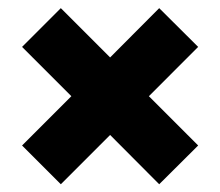

<svg xmlns="http://www.w3.org/2000/svg" viewBox="-20 -622 554 483"><path d="M133 -158.5 35.5 -256 159.5 -380 35.5 -504 133 -601.5 257 -477.5 380.5 -601.5 478.5 -504 354.5 -380 478.5 -256 380.5 -158.5 257 -282.5Z"/></svg>

Font: Encode Sans SemiCondensed SemiCondensed ExtraBold
Style: Regular
Weight: 800
Width: 4
Designer: Multiple Designers
Foundry: Impallari Type
Version: Version 3.000; ttfautohint (v1.8.3) -l 8 -r 50 -G 200 -x 14 